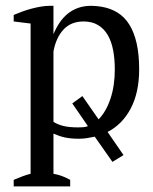

<svg xmlns="http://www.w3.org/2000/svg" viewBox="-20 -478 540 677"><path d="M227.5 179.2H28.3V156.2Q44.4 149.4 59.1 143.8Q73.7 138.2 87.9 134.8V-395L28.3 -402.3V-425.3Q43 -431.6 59.3 -437.5Q75.7 -443.4 92.3 -447.8Q108.9 -452.1 125 -454.8Q141.1 -457.5 155.8 -457.5H168.5V-357.4Q177.7 -379.4 189.9 -397.7Q202.1 -416 218.3 -429.2Q234.4 -442.4 255.1 -450Q275.9 -457.5 301.8 -457.5Q311.5 -457.5 321 -456.5Q330.6 -455.6 338.9 -454.1Q370.1 -448.7 394.8 -433.3Q419.4 -418 436.3 -390.9Q453.1 -363.8 461.9 -324.7Q470.7 -285.6 470.7 -233.4Q470.7 -152.3 441.2 -95.9Q411.6 -39.6 359.4 -12.7L415.5 68.8L376.5 92.8L314 3.9Q300.3 6.8 286.9 9Q273.4 11.2 258.8 11.2Q243.2 11.2 231 10Q218.8 8.8 208.5 6.6Q198.2 4.4 188.7 1Q179.2 -2.4 168.5 -6.8V134.8Q182.6 137.2 196.8 142.1Q210.9 147 227.5 156.2ZM274.9 -402.3Q230.5 -402.3 204.1 -374Q177.7 -345.7 168.5 -296.9V-48.3Q184.1 -38.6 204.1 -33.7Q224.1 -28.8 256.8 -28.8Q265.6 -28.8 273.9 -29.5Q282.2 -30.3 290 -33.2L234.9 -113.3L270.5 -139.2L327.6 -57.1Q354 -84 369.4 -129.6Q384.8 -175.3 384.8 -233.4Q384.8 -270 378.9 -301Q373 -332 359.9 -354.5Q346.7 -377 325.7 -389.6Q304.7 -402.3 274.9 -402.3Z"/></svg>

Font: PT Astra Serif
Style: Regular
Weight: 400
Designer: A.Korolkova, I. Chaeva
Foundry: ParaType Ltd
Version: Version 1.002